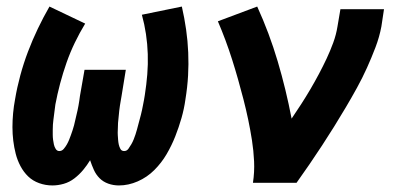

<svg xmlns="http://www.w3.org/2000/svg" viewBox="-20 -558 1240 586"><path d="M140 8Q119 8 99.5 1Q80 -6 66 -19.5Q52 -33 42.5 -51Q33 -69 28 -88.5Q23 -108 20.5 -128.5Q18 -149 18 -170Q18 -191 20 -212.5Q22 -234 26 -255Q32 -291 42 -328Q52 -365 65.5 -400.5Q79 -436 95.5 -470.5Q112 -505 131 -538L240 -486Q223 -458 208.5 -428Q194 -398 183 -366.5Q172 -335 163.5 -303Q155 -271 149 -239Q148 -231 147 -223.5Q146 -216 145 -208Q144 -200 143 -192.5Q142 -185 141.5 -177.5Q141 -170 141 -162Q141 -154 141 -146.5Q141 -139 142 -131.5Q143 -124 144.5 -117Q146 -110 150 -103.5Q154 -97 161 -97Q169 -97 174.5 -103.5Q180 -110 184 -117Q188 -124 191 -131.5Q194 -139 196.5 -146Q199 -153 201.5 -160.5Q204 -168 206 -175.5Q208 -183 209.5 -190.5Q211 -198 213 -205.5Q215 -213 216.5 -220.5Q218 -228 219.5 -235.5Q221 -243 222 -250.5Q223 -258 224 -265L238 -345H364L351 -265Q350 -258 348.5 -250.5Q347 -243 346 -235.5Q345 -228 344 -220.5Q343 -213 342.5 -205.5Q342 -198 341 -190.5Q340 -183 340 -175.5Q340 -168 339.5 -160.5Q339 -153 339.5 -145.5Q340 -138 340.5 -131Q341 -124 342.5 -117Q344 -110 347.5 -103.5Q351 -97 359 -97Q367 -97 372 -104Q377 -111 381 -118Q385 -125 388 -132.5Q391 -140 393.5 -147.5Q396 -155 398 -162.5Q400 -170 402 -177.5Q404 -185 406 -192.5Q408 -200 410 -207.5Q412 -215 413.5 -222.5Q415 -230 416.5 -237.5Q418 -245 419.5 -253Q421 -261 422 -268Q427 -300 429.5 -331Q432 -362 431 -393Q430 -424 425.5 -454Q421 -484 413 -513L535 -538Q543 -503 548 -468Q553 -433 554.5 -397.5Q556 -362 554 -327Q552 -292 546 -255Q542 -226 534 -198Q526 -170 515 -142Q504 -114 488.5 -87.5Q473 -61 451 -39Q429 -17 400.5 -4.5Q372 8 343 8Q326 8 310.5 2.5Q295 -3 284 -14Q273 -25 266.5 -39.5Q260 -54 255 -69Q246 -54 234 -39.5Q222 -25 207 -13.5Q192 -2 174.5 3Q157 8 140 8Z M752 0Q757 -33 755.5 -65.5Q754 -98 749 -130Q744 -162 737.5 -193Q731 -224 723 -255Q715 -286 706.5 -316Q698 -346 688.5 -376Q679 -406 668 -435.5Q657 -465 645 -493L765 -538Q802 -457 827.5 -371Q853 -285 870 -196Q885 -218 899.5 -240.5Q914 -263 927.5 -286Q941 -309 953.5 -332.5Q966 -356 977 -379.5Q988 -403 997 -427.5Q1006 -452 1010 -477L1019 -530H1152L1144 -477Q1138 -445 1126 -413.5Q1114 -382 1100 -351Q1086 -320 1069.5 -290Q1053 -260 1035.5 -230.5Q1018 -201 1000 -172Q982 -143 963 -114Q944 -85 924.5 -56.5Q905 -28 885 0Z"/></svg>

Font: Iosevka Curly XBdExObl
Style: Regular
Weight: 800
Width: 7
Italic angle: -9°
Monospace: yes
Designer: Belleve Invis
Foundry: Belleve Invis
Version: Version 11.1.0; ttfautohint (v1.8.3)